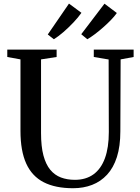

<svg xmlns="http://www.w3.org/2000/svg" viewBox="-20 -1012 758 1041"><path d="M376.5 8.5Q280 8.5 216.8 -24Q153.5 -56.5 122.2 -125.2Q91 -194 91 -302.5V-690L19.5 -703V-743H287V-703L202.5 -690V-290.5Q202.5 -218 215.5 -169.2Q228.5 -120.5 252.5 -91.5Q276.5 -62.5 310.2 -49.8Q344 -37 386 -37Q445.5 -37 486.5 -66.5Q527.5 -96 548.8 -153.8Q570 -211.5 570 -296L569 -689.5L488.5 -703V-743H704.5V-703L634 -690L632.5 -300.5Q632.5 -219 613.8 -160.5Q595 -102 560.5 -64.8Q526 -27.5 479.2 -9.5Q432.5 8.5 376.5 8.5ZM453 -799.5 420.5 -826.5 546.5 -992 613.5 -941.5Q600.5 -923 580.8 -902.8Q561 -882.5 538.5 -862.8Q516 -843 494 -826.5Q472 -810 454 -799.5ZM271.5 -799.5 239 -825 354 -992.5 421.5 -942.5Q404.5 -918 378.2 -890.2Q352 -862.5 324 -838.2Q296 -814 272.5 -799.5Z"/></svg>

Font: Merriweather 60pt
Style: Regular
Weight: 400
Version: Version 2.100